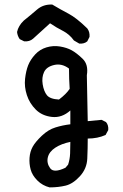

<svg xmlns="http://www.w3.org/2000/svg" viewBox="-20 -686 540 841"><path d="M197.3 134.8Q166 127 143.6 104.5Q121.1 82 114.3 56.6Q107.4 31.2 109.4 4.9Q111.3 -21.5 123 -43Q134.8 -64.5 163.1 -91.3Q191.4 -118.2 223.1 -127.9Q254.9 -137.7 288.1 -141.6V-202.1Q251 -168.9 207.5 -173.8Q164.1 -178.7 136.7 -206.1Q109.4 -233.4 97.7 -269.5Q85.9 -305.7 89.8 -340.8Q93.8 -376 103.5 -400.4Q113.3 -424.8 133.8 -447.3Q154.3 -469.7 183.6 -478.5Q212.9 -487.3 242.7 -482.4Q272.5 -477.5 293.9 -465.8Q315.4 -454.1 341.8 -428.7Q368.2 -403.3 360.4 -356.4L364.3 -155.3L424.8 -161.1L444.3 -151.4Q456.1 -137.7 454.1 -116.2L442.4 -94.7Q407.2 -79.1 364.3 -79.1Q364.3 -35.2 362.3 8.8Q360.4 52.7 330.1 85.9Q299.8 119.1 267.6 127Q235.4 134.8 197.3 134.8ZM266.6 48.8 278.3 35.2Q286.1 11.7 287.1 -13.7Q288.1 -39.1 288.1 -64.5Q249 -56.6 222.2 -39.1Q195.3 -21.5 189.5 3.4Q183.6 28.3 199.7 50.8Q215.8 73.2 266.6 48.8ZM238.3 -250Q270.5 -274.4 285.2 -296.9Q282.2 -340.8 282.2 -385.7Q251 -409.2 217.3 -401.4Q183.6 -393.6 172.9 -370.1Q162.1 -346.7 167 -316.4Q171.9 -286.1 185.5 -269Q199.2 -252 238.3 -250ZM327.1 -495.1 303.7 -508.8Q284.2 -536.1 255.4 -550.8Q226.6 -565.4 199.2 -584L125 -516.6Q109.4 -502.9 85.9 -504.9L66.4 -514.6Q56.6 -528.3 54.7 -545.9Q60.5 -573.2 84 -595.7Q113.3 -619.1 141.6 -643.6Q169.9 -668 209 -666Q245.1 -644.5 280.3 -626Q315.4 -607.4 362.3 -561.5Q374 -545.9 372.1 -524.4L362.3 -504.9Q348.6 -493.2 327.1 -495.1Z"/></svg>

Font: JasonHandwriting4
Style: Regular
Weight: 400
Version: Version 1.01.21